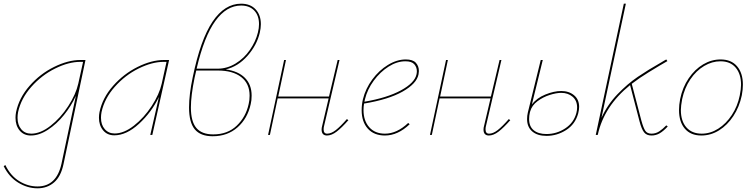

<svg xmlns="http://www.w3.org/2000/svg" viewBox="-52 -731 4088 1040"><path d="M411 -406 292 158Q278 225 241 257Q204 289 151 289Q97 289 47 258.5Q-3 228 -32 169L-23 163Q5 221 52 250Q99 279 151 279Q254 279 281 156L359 -212Q334 -157 294.5 -108Q255 -59 207.5 -28Q160 3 115 3Q77 3 54.5 -24Q32 -51 32 -93Q32 -108 35 -124Q51 -201 108 -266Q165 -331 241 -368.5Q317 -406 384 -406ZM372 -278 398 -396H383Q320 -396 247 -360Q174 -324 118 -261Q62 -198 46 -124Q43 -108 43 -93Q43 -55 63 -31Q83 -7 117 -7Q167 -7 221.5 -49.5Q276 -92 317.5 -156Q359 -220 372 -278Z M864 -406 773 0H762L809 -206Q769 -123 701 -60.5Q633 2 567 2Q529 2 506.5 -25Q484 -52 484 -93Q484 -109 487 -124Q503 -201 560.5 -266Q618 -331 693.5 -368.5Q769 -406 836 -406ZM824 -278 850 -396H835Q772 -396 699 -360Q626 -324 570 -261Q514 -198 498 -124Q495 -108 495 -93Q495 -55 515.5 -31.5Q536 -8 569 -8Q619 -8 673.5 -50.5Q728 -93 769.5 -156.5Q811 -220 824 -278Z M1171 -355Q1238 -346 1274.5 -309.5Q1311 -273 1311 -213Q1311 -187 1306 -167Q1289 -89 1234.5 -41Q1180 7 1100 7Q1034 7 1003 -30.5Q972 -68 972 -149Q972 -219 992 -313Q1034 -517 1099.5 -614Q1165 -711 1254 -711Q1304 -711 1332.5 -680.5Q1361 -650 1361 -600Q1361 -579 1355 -553Q1339 -486 1288.5 -428.5Q1238 -371 1171 -355ZM1345 -555Q1351 -579 1351 -600Q1351 -647 1325 -674Q1299 -701 1254 -701Q1175 -701 1114.5 -617.5Q1054 -534 1013 -359H1127Q1178 -359 1224 -387Q1270 -415 1301.5 -460.5Q1333 -506 1345 -555ZM1300 -213Q1300 -278 1254.5 -313.5Q1209 -349 1127 -349H1011L1002 -310Q982 -212 982 -149Q982 -73 1011.5 -38Q1041 -3 1103 -3Q1181 -3 1230.5 -50.5Q1280 -98 1295 -168Q1300 -188 1300 -213Z M1835 -80Q1799 -39 1771.5 -18Q1744 3 1719 3Q1705 3 1697.5 -5Q1690 -13 1690 -29Q1690 -39 1693 -49L1728 -198H1452L1410 0H1400L1487 -406H1497L1455 -208H1730L1777 -406H1787L1703 -47Q1701 -40 1701 -30Q1701 -7 1720 -7Q1742 -7 1767 -26.5Q1792 -46 1827 -86Z M2217 -346Q2217 -340 2215 -328Q2205 -278 2129 -235Q2053 -192 1920 -170Q1917 -152 1917 -135Q1917 -77 1948 -42Q1979 -7 2033 -7Q2098 -7 2159 -65L2167 -58Q2103 3 2033 3Q1974 3 1940.5 -34Q1907 -71 1907 -134Q1907 -165 1914 -194Q1928 -251 1964.5 -300.5Q2001 -350 2049.5 -379.5Q2098 -409 2146 -409Q2184 -409 2200.5 -391Q2217 -373 2217 -346ZM2206 -345Q2206 -367 2192 -383Q2178 -399 2144 -399Q2098 -399 2052.5 -370Q2007 -341 1972.5 -294Q1938 -247 1925 -194L1922 -180Q2045 -201 2119.5 -241.5Q2194 -282 2204 -328Q2206 -338 2206 -345Z M2712 -80Q2676 -39 2648.5 -18Q2621 3 2596 3Q2582 3 2574.5 -5Q2567 -13 2567 -29Q2567 -39 2570 -49L2605 -198H2329L2287 0H2277L2364 -406H2374L2332 -208H2607L2654 -406H2664L2580 -47Q2578 -40 2578 -30Q2578 -7 2597 -7Q2619 -7 2644 -26.5Q2669 -46 2704 -86Z M3085 -152Q3085 -137 3080 -117Q3064 -58 3014.5 -26.5Q2965 5 2908 5Q2859 5 2831 -19Q2803 -43 2803 -86Q2803 -104 2807 -121L2877 -406H2888L2829 -165Q2855 -200 2902 -219Q2949 -238 2988 -238Q3030 -238 3057.5 -215Q3085 -192 3085 -152ZM3074 -149Q3074 -186 3049.5 -207Q3025 -228 2988 -228Q2961 -228 2925 -216.5Q2889 -205 2859 -182.5Q2829 -160 2820 -128L2818 -121Q2814 -104 2814 -86Q2814 -46 2839 -25.5Q2864 -5 2908 -5Q2963 -5 3009.5 -35.5Q3056 -66 3070 -119Q3074 -134 3074 -149Z M3565 -46Q3542 -21 3521.5 -9Q3501 3 3477 3Q3450 3 3436.5 -14.5Q3423 -32 3412 -74L3361 -270Q3220 -156 3186 -1V0H3175L3327 -711H3338L3206 -93Q3239 -165 3293 -221Q3347 -277 3403 -315Q3459 -353 3533 -395Q3539 -398 3544.5 -402Q3550 -406 3557 -409L3563 -400Q3538 -385 3520 -375Q3510 -369 3461.5 -339.5Q3413 -310 3370 -277L3422 -78Q3433 -38 3443.5 -22.5Q3454 -7 3477 -7Q3500 -7 3519 -19.5Q3538 -32 3557 -52Z M3626 -135Q3626 -163 3632 -194Q3645 -258 3678.5 -307Q3712 -356 3757 -382.5Q3802 -409 3851 -409Q3909 -409 3940.5 -372Q3972 -335 3972 -272Q3972 -246 3966 -214Q3953 -152 3920.5 -102.5Q3888 -53 3843 -25Q3798 3 3747 3Q3689 3 3657.5 -34Q3626 -71 3626 -135ZM3955 -214Q3962 -249 3962 -272Q3962 -330 3933 -364.5Q3904 -399 3850 -399Q3805 -399 3762 -373.5Q3719 -348 3687.5 -301.5Q3656 -255 3643 -194Q3636 -157 3636 -135Q3636 -75 3666 -41Q3696 -7 3749 -7Q3796 -7 3838.5 -34Q3881 -61 3912 -108Q3943 -155 3955 -214Z"/></svg>

Font: Ysabeau Infant Hairline
Style: Italic
Weight: 100
Italic angle: -12°
Designer: Christian Thalmann (Catharsis Fonts)
Version: Version 0.003